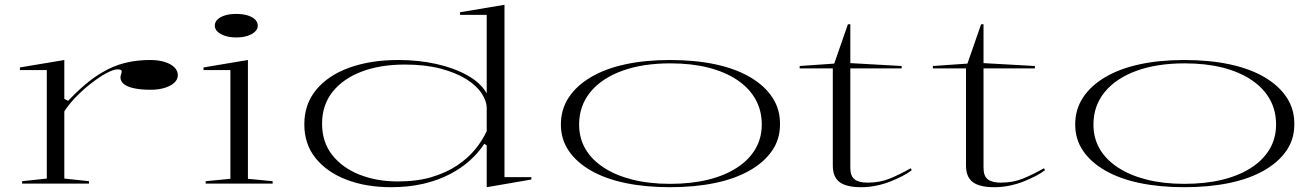

<svg xmlns="http://www.w3.org/2000/svg" viewBox="-20 -765 5473 800"><path d="M72 0V-10L175 -21V-473H63V-484L248 -515V-353L264 -345Q301 -384 336.5 -414Q372 -444 409 -465Q453 -491 501.5 -503Q550 -515 605 -515Q640 -515 666 -507Q692 -499 706.5 -484.5Q721 -470 721 -452Q721 -434 706.5 -420.5Q692 -407 666.5 -399Q641 -391 608 -391Q568 -391 539.5 -397Q511 -403 496.5 -414.5Q482 -426 482 -442Q482 -448 483.5 -452Q485 -456 486 -460.5Q487 -465 487 -468Q487 -476 470 -476Q453 -476 423 -460Q393 -444 355 -414Q321 -387 293.5 -358Q266 -329 248 -301V-21L351 -10V0Z M964 -609Q938 -609 918 -615.5Q898 -622 886.5 -633Q875 -644 875 -658Q875 -673 886.5 -684Q898 -695 918 -701Q938 -707 964 -707Q991 -707 1011 -701Q1031 -695 1042.5 -684Q1054 -673 1054 -658Q1054 -644 1042.5 -633Q1031 -622 1011 -615.5Q991 -609 964 -609ZM837 0V-10L940 -20V-473H828V-484L1013 -515V-20L1116 -10V0Z M2082 -745V-27H2194V-17L2008 15V-159L1998 -166Q1974 -129 1938 -96.5Q1902 -64 1854 -39Q1806 -14 1745 0.5Q1684 15 1609 15Q1506 15 1424.5 -16Q1343 -47 1295.5 -105.5Q1248 -164 1248 -247Q1248 -331 1297.5 -391Q1347 -451 1435.5 -483Q1524 -515 1640 -515Q1724 -515 1798 -498.5Q1872 -482 1927.5 -451Q1983 -420 2008 -376V-703H1897V-714ZM1667 -496Q1564 -496 1486.5 -466.5Q1409 -437 1365.5 -382Q1322 -327 1322 -250Q1322 -173 1364 -119.5Q1406 -66 1477.5 -37.5Q1549 -9 1638 -9Q1718 -9 1779.5 -27.5Q1841 -46 1886 -76.5Q1931 -107 1961 -144Q1991 -181 2008 -219V-314Q2008 -344 1986.5 -376.5Q1965 -409 1922.5 -435.5Q1880 -462 1816 -479Q1752 -496 1667 -496Z M2771 -515Q2876 -515 2960.5 -497Q3045 -479 3105.5 -443.5Q3166 -408 3198.5 -358.5Q3231 -309 3230 -246Q3230 -185 3197 -137Q3164 -89 3103.5 -54.5Q3043 -20 2959 -2.5Q2875 15 2771 15Q2669 15 2585.5 -2.5Q2502 -20 2442 -54.5Q2382 -89 2349.5 -137Q2317 -185 2317 -246Q2317 -309 2349.5 -358.5Q2382 -408 2442 -443.5Q2502 -479 2585.5 -497Q2669 -515 2771 -515ZM2773 -501Q2658 -501 2572.5 -470Q2487 -439 2440 -381.5Q2393 -324 2393 -246Q2393 -189 2419.5 -144Q2446 -99 2496 -66.5Q2546 -34 2615.5 -16.5Q2685 1 2771 1Q2859 1 2929 -16Q2999 -33 3049.5 -65.5Q3100 -98 3127 -143.5Q3154 -189 3154 -246Q3154 -305 3127.5 -352Q3101 -399 3050.5 -432.5Q3000 -466 2930.5 -483.5Q2861 -501 2773 -501Z M3568 15Q3506 15 3478 -6.5Q3450 -28 3450 -75V-480H3312V-490L3456 -500L3513 -664H3523V-502L3737 -490V-480H3523V-66Q3523 -32 3540.5 -18Q3558 -4 3595 -4Q3646 -4 3687.5 -21Q3729 -38 3775 -64L3779 -56Q3764 -44 3741 -32Q3718 -20 3690.5 -9Q3663 2 3631.5 8.5Q3600 15 3568 15Z M4123 15Q4061 15 4033 -6.5Q4005 -28 4005 -75V-480H3867V-490L4011 -500L4068 -664H4078V-502L4292 -490V-480H4078V-66Q4078 -32 4095.5 -18Q4113 -4 4150 -4Q4201 -4 4242.5 -21Q4284 -38 4330 -64L4334 -56Q4319 -44 4296 -32Q4273 -20 4245.5 -9Q4218 2 4186.5 8.5Q4155 15 4123 15Z M4914 -515Q5019 -515 5103.5 -497Q5188 -479 5248.5 -443.5Q5309 -408 5341.5 -358.5Q5374 -309 5373 -246Q5373 -185 5340 -137Q5307 -89 5246.5 -54.5Q5186 -20 5102 -2.5Q5018 15 4914 15Q4812 15 4728.5 -2.5Q4645 -20 4585 -54.5Q4525 -89 4492.5 -137Q4460 -185 4460 -246Q4460 -309 4492.5 -358.5Q4525 -408 4585 -443.5Q4645 -479 4728.5 -497Q4812 -515 4914 -515ZM4916 -501Q4801 -501 4715.5 -470Q4630 -439 4583 -381.5Q4536 -324 4536 -246Q4536 -189 4562.5 -144Q4589 -99 4639 -66.5Q4689 -34 4758.5 -16.5Q4828 1 4914 1Q5002 1 5072 -16Q5142 -33 5192.5 -65.5Q5243 -98 5270 -143.5Q5297 -189 5297 -246Q5297 -305 5270.5 -352Q5244 -399 5193.5 -432.5Q5143 -466 5073.5 -483.5Q5004 -501 4916 -501Z"/></svg>

Font: Kalnia Expanded ExtraLight
Style: Regular
Weight: 250
Width: 7
Designer: Frida Medrano
Foundry: Frida Medrano
Version: Version 1.105